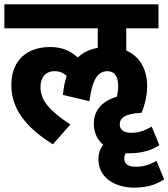

<svg xmlns="http://www.w3.org/2000/svg" viewBox="-20 -642 774 882"><path d="M223 21 303 -70C205 -135 166 -182 166 -242C166 -286 189 -315 231 -315C254 -315 272 -307 286 -293C278 -268 272 -239 269 -206L391 -177C404 -282 432 -315 473 -315C506 -315 523 -292 523 -246C523 -231 521 -214 517 -198C449 -177 411 -136 411 -73C411 -33 427 0 454 23C440 41 432 64 432 90C432 166 497 220 598 220C655 220 700 205 734 182L699 97C663 117 636 124 604 124C570 124 551 112 551 87C551 77 553 69 558 62C564 62 569 62 575 62C634 62 679 47 712 25L677 -60C641 -40 615 -32 583 -32C550 -32 530 -45 530 -70C530 -98 551 -120 630 -124C646 -161 656 -205 656 -246C656 -324 622 -383 560 -410V-512H708V-622H0V-512H429V-422C392 -416 362 -401 337 -378C303 -409 264 -426 210 -426C106 -426 32 -367 32 -251C32 -139 103 -54 223 21Z"/></svg>

Font: Noto Sans Devanagari SemiCondensed
Style: Bold
Weight: 700
Width: 4
Designer: Jelle Bosma - Monotype Design Team
Foundry: Monotype Imaging Inc.
Version: Version 2.004